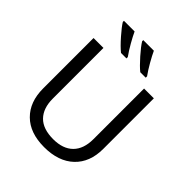

<svg xmlns="http://www.w3.org/2000/svg" viewBox="-254 -1080 1239 1239"><g transform="rotate(45 365.5 -460.5)"><path d="M640.1 -713.9V-252Q640.1 -129.9 566.4 -60.1Q492.7 9.8 361.8 9.8Q232.4 9.8 161.1 -60.8Q89.8 -131.3 89.8 -253.9V-713.9H180.2V-251Q180.2 -163.6 226.8 -115.7Q273.4 -67.9 367.2 -67.9Q455.6 -67.9 503.2 -115.2Q550.8 -162.6 550.8 -252V-713.9ZM508.8 -771H459Q429.7 -794.4 386.7 -843Q343.8 -891.6 326.2 -920.9V-931.2H422.9Q436.5 -901.4 460.7 -858.9Q484.9 -816.4 508.8 -783.2ZM333 -771H283.2Q251.5 -796.4 208.7 -845.2Q166 -894 149.9 -920.9V-931.2H247.1Q260.7 -901.4 284.9 -858.9Q309.1 -816.4 333 -783.2Z"/></g></svg>

Font: NotoPenekeko
Style: Regular
Weight: 400
Designer: Monotype Design team
Foundry: Monotype Imaging Inc.
Version: Version 1.04